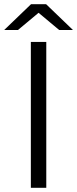

<svg xmlns="http://www.w3.org/2000/svg" viewBox="-34 -901 370 921"><path d="M114 0V-700H188V0ZM-14 -757 115 -881H187L316 -757H250L123 -863H179L52 -757Z"/></svg>

Font: MOST Montserrat
Style: Regular
Weight: 400
Designer: Julieta Ulanovsky
Foundry: Julieta Ulanovsky
Version: Version 8.000;March 11, 2024;FontCreator 15.0.0.2926 64-bit